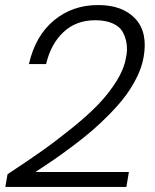

<svg xmlns="http://www.w3.org/2000/svg" viewBox="-20 -743 612 758"><path d="M1 -4.9 9.8 -55.2Q87.9 -106.4 146.5 -147.9Q205.1 -189.5 266.8 -239.5Q328.6 -289.6 369.6 -332.5Q410.6 -375.5 440.2 -423.1Q469.7 -470.7 477.1 -514.2Q483.9 -543.9 479.7 -571Q475.6 -598.1 463.4 -618.7Q451.2 -639.2 423.6 -651.1Q396 -663.1 356 -663.1Q279.8 -663.1 230 -615.7Q180.2 -568.4 162.1 -490.2H94.2Q119.6 -601.6 192.9 -662.4Q266.1 -723.1 367.2 -723.1Q463.9 -723.1 514.2 -669.2Q564.5 -615.2 546.9 -517.1Q540.5 -479.5 521.5 -440.4Q502.4 -401.4 477.1 -366.9Q451.7 -332.5 415.8 -295.7Q379.9 -258.8 345.7 -229.2Q311.5 -199.7 268.6 -167.5Q225.6 -135.3 192.6 -112.5Q159.7 -89.8 120.1 -64H488.8L479 -4.9Z"/></svg>

Font: SVN-Poppins Light
Style: Italic
Weight: 300
Italic angle: -10°
Designer: Ninad Kale (Devanagari), Jonny Pinhorn (Latin)
Foundry: Indian Type Foundry
Version: Version 3.002 2017